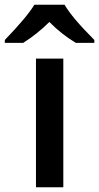

<svg xmlns="http://www.w3.org/2000/svg" viewBox="-69 -786 416 806"><path d="M196.8 0H82V-540H196.8ZM249.5 -606Q189.5 -641.6 138.2 -693.8Q87.9 -643.6 28.3 -606H-48.8V-618.2Q44.4 -714.8 75.2 -766.1H202.1Q232.9 -712.4 327.1 -618.2V-606Z"/></svg>

Font: CAA NEO Sans SemiBold
Style: Regular
Weight: 600
Version: Version 1.10